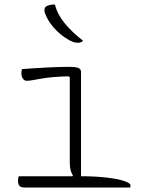

<svg xmlns="http://www.w3.org/2000/svg" viewBox="-20 -833 640 853"><path d="M63 -50H302L304 -54Q290 -73 290 -111V-489L285 -494Q206 -492 159.5 -483Q113 -474 99 -474Q88 -474 81.5 -484Q75 -494 75 -508Q75 -519 78 -526Q145 -531 195.5 -533.5Q246 -536 290 -536Q314 -536 327 -531.5Q340 -527 340 -513V-50Q400 -50 450 -44.5Q500 -39 530 -29.5Q560 -20 560 -8Q560 -4 558 0H89Q71 0 65.5 -8.5Q60 -17 60 -30Q60 -41 63 -50ZM224 -813Q235 -769 267.5 -729.5Q300 -690 349 -652Q345 -647 338 -645Q331 -643 326 -643Q307 -643 285 -656Q248 -677 219 -710Q190 -743 179 -777Q176 -785 178 -794Q180 -803 190 -807Q203 -813 224 -813Z"/></svg>

Font: Recursive Mn Csl St Lt
Style: Regular
Weight: 300
Monospace: yes
Version: Version 1.079;hotconv 1.0.112;makeotfexe 2.5.65598; ttfautoh